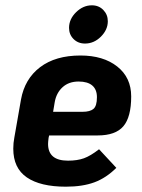

<svg xmlns="http://www.w3.org/2000/svg" viewBox="-20 -691 533 723"><path d="M163 -172Q161 -156 161 -149Q161 -86 236 -86Q271 -86 296 -95Q321 -104 353 -129L418 -59Q380 -21 335.5 -4.5Q291 12 228 12Q132 12 81 -23Q30 -58 30 -131Q30 -153 34 -173L59 -316Q73 -394 131 -438Q189 -482 283 -482Q369 -482 421.5 -440.5Q474 -399 474 -328Q474 -250 444.5 -215.5Q415 -181 348 -181H165ZM186 -306 180 -270H291Q319 -270 332 -281Q345 -292 345 -325Q345 -354 327.5 -369Q310 -384 276 -384Q239 -384 215.5 -362.5Q192 -341 186 -306ZM240 -586Q240 -619 266.5 -645Q293 -671 326 -671Q352 -671 369 -653.5Q386 -636 386 -611Q386 -579 360 -553Q334 -527 300 -527Q274 -527 257 -544Q240 -561 240 -586Z"/></svg>

Font: KoHo
Style: Bold Italic
Weight: 700
Italic angle: -10°
Version: Version 1.000; ttfautohint (v1.6)